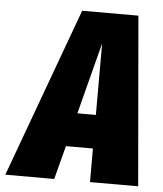

<svg xmlns="http://www.w3.org/2000/svg" viewBox="-109 -741 666 786"><g transform="rotate(5 224.0 -348.0)"><path d="M488 0H290V-138H179L143 0H-58L197 -696H428ZM214 -276H290V-570Z"/></g></svg>

Font: Fira Sans Extra Condensed Black
Style: Italic
Weight: 900
Width: 3
Italic angle: -8°
Designer: Carrois Corporate & Edenspiekermann AG
Foundry: Carrois Corporate GbR & Edenspiekermann AG
Version: Version 4.203